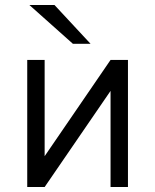

<svg xmlns="http://www.w3.org/2000/svg" viewBox="-20 -752 624 772"><path d="M89.5 0V-511H159.5V-124L424.5 -511H494.5V0H424.5V-386.5L159.5 0ZM273 -576 98 -732H199L344 -576Z"/></svg>

Font: Overpass Light
Style: Regular
Weight: 300
Designer: Delve Withrington, Dave Bailey, Thomas Jockin
Foundry: Delve Fonts LLC
Version: Version 4.000; ttfautohint (v1.8.3)